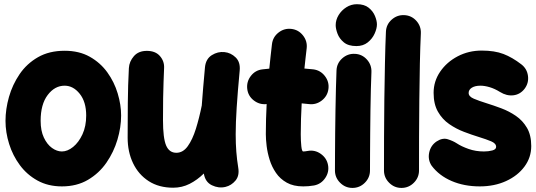

<svg xmlns="http://www.w3.org/2000/svg" viewBox="-20 -815 2561 918"><path d="M289.1 -572.3Q358.4 -572.3 409.2 -543.7Q460 -515.1 493.2 -469Q526.4 -422.9 542.7 -368.4Q559.1 -314 559.1 -262.7Q559.1 -206.5 541.5 -147.2Q523.9 -87.9 488.8 -37.1Q453.6 13.7 400.4 44.9Q347.2 76.2 275.9 76.2Q210 76.2 159.4 48.3Q108.9 20.5 75 -25.4Q41 -71.3 23.7 -126.7Q6.3 -182.1 6.3 -237.3Q6.3 -293 22.9 -351.6Q39.6 -410.2 73.7 -460.4Q107.9 -510.7 161.6 -541.5Q215.3 -572.3 289.1 -572.3ZM289.1 -405.3Q241.7 -405.3 208 -360.8Q174.3 -316.4 174.3 -237.3Q174.3 -189.9 189.7 -157.2Q205.1 -124.5 228.5 -107.7Q252 -90.8 275.9 -90.8Q302.7 -90.8 329.6 -112.5Q356.4 -134.3 374.3 -172.9Q392.1 -211.4 392.1 -262.7Q392.1 -328.1 361.1 -366.7Q330.1 -405.3 289.1 -405.3Z M1126 -477.5Q1116.2 -373 1111.6 -300.5Q1106.9 -228 1106.9 -173.3Q1106.9 -127.4 1109.9 -89.6Q1112.8 -51.8 1119.1 -13.2Q1125.5 24.9 1106 48.3Q1086.4 71.8 1058.1 78.6Q1025.4 86.4 993.2 70.8Q960.9 55.2 954.6 14.6Q923.3 45.4 886.7 64Q850.1 82.5 808.1 82.5Q739.7 82.5 690.9 51Q642.1 19.5 616.2 -34.7Q590.3 -88.9 590.3 -156.7Q590.3 -236.3 591.1 -321.8Q591.8 -407.2 596.2 -489.7Q598.1 -521 620.1 -546.4Q642.1 -571.8 682.1 -571.8Q723.1 -571.8 744.6 -547.1Q766.1 -522.5 764.6 -490.2Q763.2 -457 762 -423.1Q760.7 -389.2 760 -345.9Q759.3 -302.7 759.3 -240.7Q759.3 -154.8 774.2 -119.6Q789.1 -84.5 823.2 -84.5Q855 -84.5 877.7 -116Q900.4 -147.5 916.5 -199Q932.6 -250.5 944.8 -311V-312Q947.8 -351.1 951.4 -396Q955.1 -440.9 960 -493.2Q963.9 -533.2 992.7 -551.3Q1021.5 -569.3 1053.2 -565.9Q1083.5 -563 1106.7 -540.5Q1129.9 -518.1 1126 -477.5Z M1550.3 -389.6Q1545.9 -355.5 1518.3 -334.2Q1490.7 -313 1456.5 -317.4Q1439.9 -319.3 1422.4 -320.8Q1420.4 -284.2 1419.2 -247.3Q1418 -210.4 1418 -173.3Q1418 -140.6 1420.7 -115.7Q1423.3 -90.8 1429.7 -90.8Q1438 -90.8 1451.2 -93.3Q1484.9 -99.6 1513.4 -79.6Q1542 -59.6 1548.3 -26.4Q1554.7 7.3 1534.9 36.4Q1515.1 65.4 1481.4 71.8Q1467.8 74.2 1454.8 75.2Q1441.9 76.2 1429.7 76.2Q1382.8 76.2 1351.1 58.3Q1319.3 40.5 1299.6 11.7Q1279.8 -17.1 1269.3 -50.8Q1258.8 -84.5 1254.9 -116.7Q1251 -148.9 1251 -173.3Q1251 -209.5 1252 -245.6Q1252.9 -281.7 1254.9 -317.4Q1221.2 -313.5 1193.6 -334.7Q1166 -356 1162.1 -390.1Q1158.2 -424.3 1179.4 -451.9Q1200.7 -479.5 1234.9 -483.4Q1251 -485.4 1267.6 -486.8Q1270.5 -516.1 1273.7 -545.4Q1276.9 -574.7 1280.3 -603.5Q1284.2 -637.7 1311.5 -659.2Q1338.9 -680.7 1373 -676.8Q1407.2 -672.9 1428.7 -645.5Q1450.2 -618.2 1446.3 -584Q1443.4 -559.6 1440.7 -535.6Q1438 -511.7 1435.5 -487.3Q1457.5 -485.8 1478 -483.4Q1512.2 -479 1533.4 -451.4Q1554.7 -423.8 1550.3 -389.6Z M1585 -694.8Q1585 -719.7 1598.9 -742.7Q1612.8 -765.6 1636 -780.3Q1659.2 -794.9 1686.5 -794.9Q1721.7 -794.9 1742.7 -778.1Q1763.7 -761.2 1772.9 -738.5Q1782.2 -715.8 1782.2 -698.2Q1782.2 -678.7 1771.2 -654.3Q1760.3 -629.9 1738.3 -612.3Q1716.3 -594.7 1684.1 -594.7Q1645.5 -594.7 1624 -612.5Q1602.5 -630.4 1593.8 -653.8Q1585 -677.2 1585 -694.8ZM1676.3 -557.6Q1710.9 -556.2 1734.1 -530.5Q1757.3 -504.9 1755.9 -470.2Q1754.4 -437 1753.2 -388.9Q1752 -340.8 1751.2 -286.1Q1750.5 -231.4 1750 -177.2Q1749.5 -123 1749.3 -76.7Q1749 -30.3 1749 0Q1749 34.2 1724.4 58.8Q1699.7 83.5 1665 83.5Q1630.9 83.5 1606.2 58.8Q1581.5 34.2 1581.5 0Q1581.5 -31.2 1581.8 -77.6Q1582 -124 1582.5 -178.5Q1583 -232.9 1584 -288.3Q1585 -343.8 1586.2 -393.1Q1587.4 -442.4 1588.9 -478Q1590.3 -512.7 1616.2 -535.9Q1642.1 -559.1 1676.3 -557.6Z M1912.6 -742.7Q1947.3 -741.2 1970.5 -715.6Q1993.7 -689.9 1992.2 -655.3Q1989.3 -593.8 1987.5 -511.5Q1985.8 -429.2 1984.9 -338.4Q1983.9 -247.6 1983.6 -159.7Q1983.4 -71.8 1983.4 0Q1983.4 34.2 1958.7 58.8Q1934.1 83.5 1899.4 83.5Q1865.2 83.5 1840.6 58.8Q1815.9 34.2 1815.9 0Q1815.9 -72.3 1816.2 -160.2Q1816.4 -248 1817.6 -339.6Q1818.8 -431.2 1820.6 -514.9Q1822.3 -598.6 1825.2 -663.1Q1826.7 -697.8 1852.5 -720.9Q1878.4 -744.1 1912.6 -742.7Z M2487.8 -390.1Q2466.8 -363.3 2434.8 -359.4Q2402.8 -355.5 2371.1 -375Q2345.2 -391.1 2321 -398.2Q2296.9 -405.3 2276.9 -405.3Q2251.5 -405.3 2236.1 -395.8Q2220.7 -386.2 2220.7 -370.6Q2220.7 -353.5 2245.6 -343Q2270.5 -332.5 2306.6 -321.3Q2339.8 -311 2377 -297.1Q2414.1 -283.2 2446.5 -261Q2479 -238.8 2499.5 -203.9Q2520 -168.9 2520 -116.7Q2520 -62 2487.5 -18.3Q2455.1 25.4 2399.4 50.8Q2343.8 76.2 2273.9 76.2Q2199.2 76.2 2139.4 50.5Q2079.6 24.9 2043.9 -22.5Q2024.9 -50.8 2032 -85.2Q2039.1 -119.6 2067.4 -138.7Q2095.7 -157.2 2121.1 -149.2Q2146.5 -141.1 2163.6 -129.9Q2186.5 -114.7 2220.5 -102.8Q2254.4 -90.8 2293.9 -90.8Q2315.9 -90.8 2334 -95.7Q2352.1 -100.6 2352.1 -112.8Q2352.1 -129.4 2328.1 -139.4Q2304.2 -149.4 2269 -160.2Q2235.8 -170.4 2198.5 -184.6Q2161.1 -198.7 2127.9 -221.7Q2094.7 -244.6 2074 -280.8Q2053.2 -316.9 2053.2 -371.1Q2053.2 -426.3 2084.5 -472.2Q2115.7 -518.1 2168.2 -545.7Q2220.7 -573.2 2283.2 -573.2Q2344.7 -573.2 2387.2 -556.9Q2429.7 -540.5 2472.7 -507.3Q2500 -486.3 2504.4 -451.9Q2508.8 -417.5 2487.8 -390.1Z"/></svg>

Font: Mikhak-FD Black
Style: Regular
Weight: 900
Designer: Amin Abedi
Version: Version 3.2